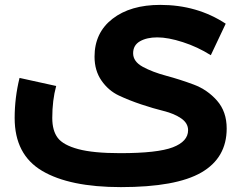

<svg xmlns="http://www.w3.org/2000/svg" viewBox="-20 -532 1009 786"><path d="M475 234Q265 234 152.5 167.5Q40 101 40 -49Q40 -132 60 -213L210 -180Q194 -122 194 -49Q194 3 216.5 32.5Q239 62 300.5 78.5Q362 95 472 95Q625 95 687.5 71Q750 47 750 1Q750 -28 721.5 -47.5Q693 -67 650.5 -77.5Q608 -88 558.5 -104.5Q509 -121 466.5 -141Q424 -161 395.5 -202Q367 -243 367 -300Q367 -398 440.5 -455Q514 -512 636 -512Q787 -512 904 -435L843 -306Q789 -340 728.5 -359.5Q668 -379 624 -379Q581 -379 553 -363Q525 -347 525 -314Q525 -280 564.5 -258.5Q604 -237 660 -222Q716 -207 772.5 -186Q829 -165 868.5 -120Q908 -75 908 -6Q908 114 804.5 174Q701 234 475 234Z"/></svg>

Font: Montserrat-Arabic SemiBold
Style: Regular
Weight: 600
Designer: Mohamed Gaber
Foundry: Kief Type Foundry
Version: Version 5.008;PS 005.008;hotconv 1.0.88;makeotf.lib2.5.64775